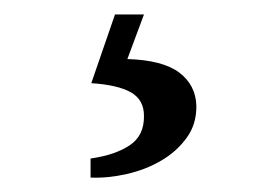

<svg xmlns="http://www.w3.org/2000/svg" viewBox="-20 -21 373 265"><path d="M155.8 60.5Q204.6 62 227.3 79.1Q250 96.2 251 124.5Q251.5 150.4 237.5 169.4Q223.6 188.5 202.1 200.9Q180.7 213.4 154.8 219.2Q128.9 225.1 105 224.1V197.8Q139.2 192.9 159.2 179.4Q179.2 166 178.7 138.7Q178.7 116.7 160.6 106.4Q142.6 96.2 106 93.8L138.7 -1H178.7Z"/></svg>

Font: PT Astra Serif
Style: Regular
Weight: 400
Designer: A.Korolkova, I. Chaeva
Foundry: ParaType Ltd
Version: Version 1.002